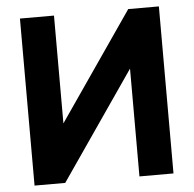

<svg xmlns="http://www.w3.org/2000/svg" viewBox="-51 -753 811 804"><g transform="rotate(-5 354.5 -351.0)"><path d="M517.1 -702.1H646V0H502.9V-453.1L190.9 0H62V-702.1H205.1V-249Z"/></g></svg>

Font: LT Superior
Style: Bold
Weight: 400
Designer: Daniel Lyons
Foundry: LyonsType
Version: Version 1.000